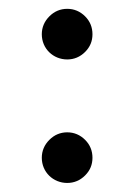

<svg xmlns="http://www.w3.org/2000/svg" viewBox="-20 -415 304 435"><path d="M74.7 -337.4C74.7 -304.7 100.6 -280.3 132.3 -280.3C147.9 -280.3 161.6 -286.1 172.9 -297.4C184.1 -308.6 189.5 -321.8 189.5 -337.4C189.5 -353 184.1 -366.7 172.9 -377.9C161.6 -389.2 147.9 -395 132.3 -395C116.7 -395 103 -389.2 91.8 -377.9C80.6 -366.7 74.7 -353 74.7 -337.4ZM74.7 -57.6C74.7 -24.9 100.6 -0.5 132.3 -0.5C147.9 -0.5 161.6 -6.3 172.9 -17.6C184.1 -28.8 189.5 -42 189.5 -57.6C189.5 -73.2 184.1 -86.9 172.9 -98.1C161.6 -109.4 147.9 -115.2 132.3 -115.2C116.7 -115.2 103 -109.4 91.8 -98.1C80.6 -86.9 74.7 -73.2 74.7 -57.6Z"/></svg>

Font: Vazirmatn Light
Style: Regular
Weight: 300
Designer: Saber Rastikerdar
Foundry: Saber Rastikerdar
Version: Version 33.003